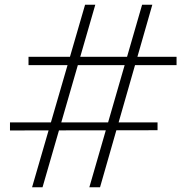

<svg xmlns="http://www.w3.org/2000/svg" viewBox="-20 -788 784 808"><path d="M381 -768 159 0H115L338 -768ZM621 -768 401 0H356L578 -768ZM723 -549V-514H100V-549ZM643 -273V-240L22 -239V-273Z"/></svg>

Font: Yaldevi ExtraLight
Style: Regular
Weight: 200
Designer: Sol Matas, Rajitha Manaperi, Kosala Senevirathne
Foundry: Mooniak
Version: Version 1.100